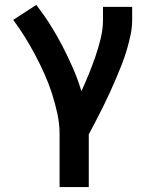

<svg xmlns="http://www.w3.org/2000/svg" viewBox="-20 -548 640 783"><path d="M342 215H223V0Q223 -43 214 -84.5Q205 -126 192 -166.5Q179 -207 161.5 -246Q144 -285 124 -323Q104 -361 81.5 -397Q59 -433 34 -467L128 -528Q159 -488 185.5 -446Q212 -404 235 -359.5Q258 -315 278 -269Q298 -223 312 -176Q328 -211 342.5 -246.5Q357 -282 369.5 -318.5Q382 -355 391 -392.5Q400 -430 400 -468V-520H519V-468Q519 -436 512.5 -405.5Q506 -375 497 -344.5Q488 -314 476.5 -284.5Q465 -255 452.5 -226Q440 -197 427 -168.5Q414 -140 400 -112Q386 -84 371.5 -56Q357 -28 342 0Z"/></svg>

Font: Iosevka Extended
Style: Bold
Weight: 700
Width: 7
Monospace: yes
Designer: Belleve Invis
Foundry: Belleve Invis
Version: Version 32.5.0; ttfautohint (v1.8.4)